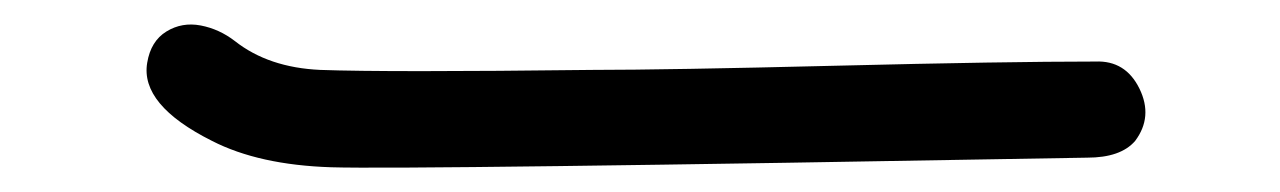

<svg xmlns="http://www.w3.org/2000/svg" viewBox="-20 -467 1040 156"><path d="M870.1 -417Q894.5 -418 905.8 -395Q917 -372.1 902.3 -352.5Q890.6 -338.9 863.3 -338.9Q312.5 -329.1 249 -331.1Q190.4 -333 152.3 -352.5Q93.8 -381.8 99.6 -416Q102.5 -433.6 115.2 -441.4Q127.9 -449.2 143.1 -446.3Q158.2 -443.4 170.9 -433.6Q198.2 -412.1 240.2 -410.2Q294.9 -408.2 460.9 -410.2Q521.5 -410.2 659.2 -413.6Q796.9 -417 870.1 -417Z"/></svg>

Font: irohamaru Regular
Style: Regular
Weight: 400
Designer: [Source Han Sans]
Ryoko NISHIZUKA  (kana & ideographs); Paul D. Hunt (Latin, Greek & Cyrillic); Wenlong ZHANG  (bopomofo
Version: Version 1.00